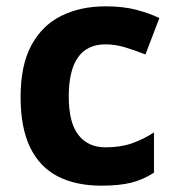

<svg xmlns="http://www.w3.org/2000/svg" viewBox="-20 -576 554 606"><path d="M300 10Q219 10 162 -19.5Q105 -49 75 -111Q45 -173 45 -270Q45 -370 79 -433Q113 -496 173.5 -526Q234 -556 313 -556Q369 -556 410.5 -545Q452 -534 483 -519L439 -404Q404 -418 373.5 -427Q343 -436 313 -436Q197 -436 197 -271Q197 -189 227.5 -150Q258 -111 313 -111Q360 -111 396 -123.5Q432 -136 466 -158V-31Q432 -9 394.5 0.5Q357 10 300 10Z"/></svg>

Font: Noto Sans Sundanese
Style: Bold
Weight: 700
Version: Version 2.003